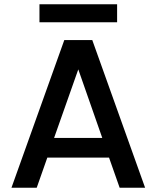

<svg xmlns="http://www.w3.org/2000/svg" viewBox="-20 -885 737 905"><path d="M544 0C544 0 664 0 664 0C664 0 415 -696 415 -696C415 -696 283 -696 283 -696C283 -696 34 0 34 0C34 0 153 0 153 0C153 0 203 -142 203 -142C203 -142 494 -142 494 -142C494 -142 544 0 544 0ZM235 -235C235 -235 349 -558 349 -558C349 -558 462 -235 462 -235C462 -235 235 -235 235 -235ZM166 -865C166 -865 166 -780 166 -780C166 -780 532 -780 532 -780C532 -780 532 -865 532 -865C532 -865 166 -865 166 -865Z"/></svg>

Font: Girnar Poppins
Style: Medium
Weight: 500
Designer: Ninad Kale (Devanagari), Jonny Pinhorn (Latin)
Foundry: Indian Type Foundry
Version: ""